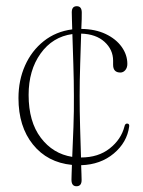

<svg xmlns="http://www.w3.org/2000/svg" viewBox="-20 -542 471 634"><path d="M243 -225.5Q243 -176.5 244.5 -121.2Q246 -66 247.5 -22Q304.5 -22 342.2 -51.8Q380 -81.5 391 -124.5Q393 -134 399.5 -134Q408 -134 406.5 -124Q399.5 -72 355.8 -35.2Q312 1.5 248 3.5Q248.5 20 249 32.8Q249.5 45.5 249.5 52.5Q249.5 73 232.5 73Q216 73 216 51.5Q216 44.5 216.5 31.8Q217 19 217.5 2.5Q136.5 -5.5 88.8 -64.8Q41 -124 41 -218Q41 -277 62.8 -325.8Q84.5 -374.5 124.5 -406.2Q164.5 -438 218.5 -445Q218 -464.5 217.5 -479Q217 -493.5 217 -501.5Q217 -521.5 233.5 -521.5Q250 -521.5 250 -500.5Q250 -493 249.8 -479Q249.5 -465 248.5 -446.5Q294.5 -446 328.8 -429.8Q363 -413.5 381.8 -387.2Q400.5 -361 400.5 -331Q400.5 -318.5 393.8 -310.5Q387 -302.5 377.5 -302.5Q353.5 -302.5 353.5 -328V-341.5Q353.5 -378 325.2 -403.8Q297 -429.5 248 -431Q246.5 -387 244.8 -330.5Q243 -274 243 -225.5ZM74.5 -228.5Q74.5 -140 114.8 -87Q155 -34 218.5 -24Q220.5 -67.5 222.5 -122.2Q224.5 -177 224 -225.5Q224 -273.5 222.2 -329.2Q220.5 -385 219 -429.5Q153.5 -420.5 114 -365.2Q74.5 -310 74.5 -228.5Z"/></svg>

Font: Fraunces 72pt S050 Thin
Style: Regular
Weight: 100
Version: Version 1.000; ttfautohint (v1.8.3)